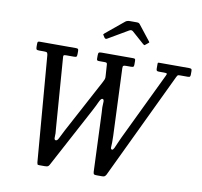

<svg xmlns="http://www.w3.org/2000/svg" viewBox="-101 -1082 1260 1199"><g transform="rotate(10 529.5 -482.0)"><path d="M343 -229 526 -571Q532 -582.5 535 -590.5Q538 -598.5 536 -616L531.5 -683Q531 -691 527.2 -693Q523.5 -695 515 -695H482Q472 -695 468.5 -697.2Q465 -699.5 465 -709V-728Q465 -742.5 468.8 -746.2Q472.5 -750 487 -750H687Q696 -750 698.5 -746.8Q701 -743.5 701 -734V-712Q701 -700.5 697 -697.8Q693 -695 681 -695H650.5Q638 -695 634 -691.8Q630 -688.5 630.5 -675.5L648 -250.5Q649.5 -201.5 647.5 -183Q645.5 -164.5 656 -164.5Q662 -164.5 668.8 -178Q675.5 -191.5 683.2 -211Q691 -230.5 700 -248.5L906 -677Q913 -690 909.2 -692.5Q905.5 -695 891 -695H859.5Q848.5 -695 845.5 -698.8Q842.5 -702.5 842.5 -713V-739Q842.5 -747.5 844 -748.8Q845.5 -750 853.5 -750H1039Q1048.5 -750 1053.8 -747.8Q1059 -745.5 1059 -735V-713Q1059 -703.5 1056.2 -699.2Q1053.5 -695 1043 -695H993Q981 -695 978.5 -692.2Q976 -689.5 972 -682L649 -5Q645 2 640.2 6Q635.5 10 624 10H590.5Q577.5 10 572.8 7.5Q568 5 567 -7L552 -381Q548.5 -417.5 551 -442Q553.5 -466.5 541.5 -466.5Q532 -466.5 520.8 -441.5Q509.5 -416.5 491.5 -382.5L289.5 -5Q285 4 279 7Q273 10 258.5 10H226.5Q215 10 213.5 7.2Q212 4.5 210.5 -5L155 -678Q153 -690.5 148 -692.8Q143 -695 129 -695H100Q86.5 -695 83.2 -699Q80 -703 80 -717V-733Q80 -743 82.2 -746.5Q84.5 -750 94 -750H323Q333 -750 336.5 -747.2Q340 -744.5 340 -734V-717.5Q340 -704.5 337.5 -699.8Q335 -695 322 -695H272Q258 -695 255.5 -691.2Q253 -687.5 254.5 -676L288 -233Q292 -202 290 -181.5Q288 -161 300 -161Q309.5 -161 318 -179.2Q326.5 -197.5 343 -229ZM488 -845 480.5 -857Q476 -862.5 476.8 -864.5Q477.5 -866.5 484 -872L598 -966Q608.5 -974.5 626 -974.5H668.5Q678.5 -974.5 682.5 -972.5Q686.5 -970.5 690 -966L765.5 -870Q768.5 -866.5 768.5 -865Q768.5 -863.5 763.5 -859.5L749 -847.5Q742.5 -842 740.5 -842.2Q738.5 -842.5 733 -847L656 -915Q645 -924.5 631 -915.5L505.5 -842Q495.5 -835.5 488 -845Z"/></g></svg>

Font: Besley* Narrow
Style: Italic
Weight: 400
Width: 4
Italic angle: -13°
Designer: Owen Earl
Foundry: indestructible type*
Version: Version 3.000; ttfautohint (v1.8.3)